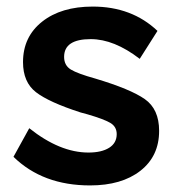

<svg xmlns="http://www.w3.org/2000/svg" viewBox="-20 -554 534 584"><path d="M254 10Q110 10 21 -77L69 -164Q162 -90 249 -90Q289 -90 312 -104.5Q335 -119 335 -146Q335 -169 315 -180.5Q295 -192 247 -206Q233 -210 225 -212Q129 -243 89.5 -273.5Q50 -304 50 -365Q50 -442 108 -488Q166 -534 262 -534Q381 -534 459 -460L405 -375Q327 -435 256 -435Q175 -435 175 -381Q175 -355 195.5 -342.5Q216 -330 270 -315Q377 -283 420.5 -252.5Q464 -222 464 -156Q464 -79 407 -34.5Q350 10 254 10Z"/></svg>

Font: Raleway-v4020
Style: Bold
Weight: 700
Designer: Matt McInerney, Pablo Impallari, Rodrigo Fuenzalida
Foundry: Matt McInerney, Pablo Impallari, Rodrigo Fuenzalida
Version: Version 4.020;PS 004.020;hotconv 1.0.88;makeotf.lib2.5.64775